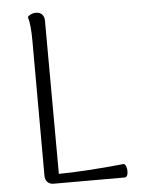

<svg xmlns="http://www.w3.org/2000/svg" viewBox="-51 -740 572 781"><g transform="rotate(-5 235.0 -349.5)"><path d="M161 -38Q268 -39 428 -55Q434 -52 437 -43.5Q440 -35 440 -25Q440 0 425 0H136Q121 0 111.5 -9.5Q102 -19 102 -35L101 -587Q101 -652 91 -685Q105 -699 125 -699Q141 -699 150 -689.5Q159 -680 159 -664Z"/></g></svg>

Font: Arima Madurai Light
Style: Regular
Weight: 300
Designer: Joana Correia and Natanael Gama
Foundry: NDISCOVER
Version: Version 1.019